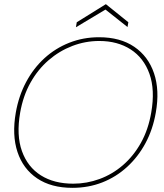

<svg xmlns="http://www.w3.org/2000/svg" viewBox="-20 -891 789 923"><path d="M328 12Q226 12 158.5 -33.5Q91 -79 64 -160.5Q37 -242 56 -350Q70 -430 105.5 -496.5Q141 -563 193.5 -611Q246 -659 313 -685.5Q380 -712 456 -712Q558 -712 625.5 -666Q693 -620 720.5 -538.5Q748 -457 729 -350Q715 -269 679.5 -203Q644 -137 591 -88.5Q538 -40 471.5 -14Q405 12 328 12ZM332 -8Q397 -8 458.5 -30.5Q520 -53 571 -97Q622 -141 657.5 -204.5Q693 -268 707 -350Q726 -459 698.5 -536Q671 -613 608 -653.5Q545 -694 457 -694Q390 -694 327.5 -670Q265 -646 213.5 -601.5Q162 -557 126.5 -493.5Q91 -430 77 -350Q58 -241 85.5 -164.5Q113 -88 176.5 -48Q240 -8 332 -8ZM345 -760 349 -784 489 -871 597 -784 593 -761 487 -845Z"/></svg>

Font: DM Sans 36pt Thin
Style: Italic
Weight: 250
Italic angle: -10°
Designer: Colophon Foundry, Jonny Pinhorn
Foundry: Colophon Foundry
Version: Version 4.004;gftools[0.9.30]